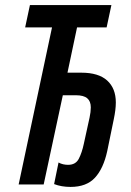

<svg xmlns="http://www.w3.org/2000/svg" viewBox="-20 -734 523 764"><path d="M260.7 9.8Q224.6 9.8 195.3 -1.5L212.9 -87.4Q221.7 -82.5 231.4 -80.3Q241.2 -78.1 251 -78.1Q281.2 -78.1 293.7 -102.5Q306.2 -127 313.5 -161.6L336.4 -266.1Q341.3 -288.6 341.3 -306.6Q341.3 -331.1 327.1 -343Q313 -355 281.7 -355H230L153.8 0H54.2L187 -625H80.1L99.1 -713.9H423.3L404.3 -625H286.6L248.5 -444.8H303.7Q372.1 -444.8 406.5 -413.6Q440.9 -382.3 440.9 -326.2Q440.9 -297.9 432.6 -258.8L406.7 -132.8Q391.6 -63.5 357.9 -26.9Q324.2 9.8 260.7 9.8Z"/></svg>

Font: Open Sans Condensed SemiBold
Style: Italic
Weight: 600
Width: 3
Italic angle: -12°
Designer: Monotype Design Team
Foundry: Monotype Imaging Inc.
Version: Version 3.000; ttfautohint (v1.8.4)